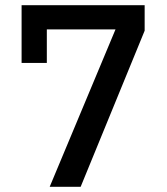

<svg xmlns="http://www.w3.org/2000/svg" viewBox="-20 -718 640 738"><path d="M171 0 424 -605H160V-476H63V-698H536V-600L290 0Z"/></svg>

Font: IBM Plex Sans Devanagari Medium
Style: Regular
Weight: 500
Designer: Mike Abbink, Paul van der Laan, Pieter van Rosmalen, Erin McLaughlin
Foundry: Bold Monday
Version: Version 1.1